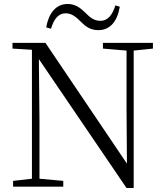

<svg xmlns="http://www.w3.org/2000/svg" viewBox="-20 -941 832 968"><path d="M213 -803 237 -796C252 -846 275 -874 311 -874C344 -874 367 -852 389 -830C411 -808 435 -789 476 -789C536 -789 572 -835 584 -907L562 -914C546 -864 523 -836 486 -836C452 -836 431 -856 408 -879C385 -901 360 -921 321 -921C262 -921 225 -874 213 -803ZM618 7H654V-686L751 -696V-725H499V-696L618 -686V-383L620 -116L209 -725H43V-696L141 -690V-40L46 -29V0H299V-29L179 -40V-332L176 -643Z"/></svg>

Font: Source Han Serif CN Light
Style: Regular
Weight: 300
Designer: Ryoko NISHIZUKA 西塚涼子 (kana & ideographs); Frank Grießhammer (Latin, Greek & Cyrillic); Wenlong ZHANG 张文龙 (bopomofo); San
Foundry: Adobe
Version: Version 2.003;hotconv 1.1.1;makeotfexe 2.6.0